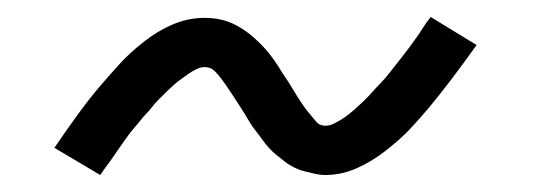

<svg xmlns="http://www.w3.org/2000/svg" viewBox="-20 -406 640 226"><path d="M98 -200 44 -232Q59 -254 72.5 -272.5Q86 -291 98.5 -305.5Q111 -320 122 -332Q133 -344 149.5 -357Q166 -370 184 -377.5Q202 -385 221 -385Q228 -385 234.5 -384Q241 -383 247 -381Q253 -379 258.5 -376Q264 -373 269 -369.5Q274 -366 278.5 -362Q283 -358 287.5 -353.5Q292 -349 296 -344Q300 -339 303.5 -334Q307 -329 310 -324Q313 -319 316.5 -314Q320 -309 323.5 -303Q327 -297 330.5 -291.5Q334 -286 337.5 -281Q341 -276 344.5 -272Q348 -268 352 -263Q356 -258 363 -258Q368 -258 373 -260.5Q378 -263 382 -265.5Q386 -268 390.5 -271.5Q395 -275 400.5 -280Q406 -285 408 -287Q410 -289 413 -292Q416 -295 419 -298.5Q422 -302 425.5 -305.5Q429 -309 432.5 -313Q436 -317 439.5 -321.5Q443 -326 446.5 -330.5Q450 -335 454 -340Q458 -345 462 -350.5Q466 -356 470 -361.5Q474 -367 478 -373.5Q482 -380 487 -386L541 -353Q526 -332 512 -313.5Q498 -295 485.5 -280Q473 -265 462 -253.5Q451 -242 434.5 -229Q418 -216 400 -208Q382 -200 363 -200Q357 -200 350.5 -201.5Q344 -203 338 -204.5Q332 -206 326 -209Q320 -212 315 -216Q310 -220 305.5 -223.5Q301 -227 296.5 -232Q292 -237 288.5 -242Q285 -247 281 -252Q277 -257 274 -262Q271 -267 268 -272Q265 -277 261 -283Q257 -289 253.5 -294.5Q250 -300 246.5 -305Q243 -310 240 -314Q237 -318 232.5 -322.5Q228 -327 221 -327Q216 -327 211 -324.5Q206 -322 202.5 -319.5Q199 -317 194 -313.5Q189 -310 184 -305.5Q179 -301 176.5 -298.5Q174 -296 171 -293Q168 -290 165 -287Q162 -284 159 -280Q156 -276 152.5 -272.5Q149 -269 145.5 -264.5Q142 -260 138 -255.5Q134 -251 130.5 -246Q127 -241 123 -235.5Q119 -230 115 -224Q111 -218 106.5 -212Q102 -206 98 -200Z"/></svg>

Font: Iosevka SS04 Light Extended
Style: Italic
Weight: 300
Width: 7
Italic angle: -9°
Monospace: yes
Designer: Belleve Invis
Foundry: Belleve Invis
Version: Version 19.0.0; ttfautohint (v1.8.4)